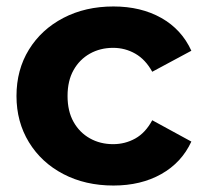

<svg xmlns="http://www.w3.org/2000/svg" viewBox="-20 -566 632 594"><path d="M331 8Q244 8 176 -27.5Q108 -63 69.5 -126Q31 -189 31 -269Q31 -350 69.5 -412.5Q108 -475 176 -510.5Q244 -546 331 -546Q416 -546 479 -510.5Q542 -475 572 -409L451 -344Q430 -382 398.5 -400Q367 -418 330 -418Q290 -418 258 -400Q226 -382 207.5 -349Q189 -316 189 -269Q189 -222 207.5 -189Q226 -156 258 -138Q290 -120 330 -120Q367 -120 398.5 -137.5Q430 -155 451 -194L572 -128Q542 -63 479 -27.5Q416 8 331 8Z"/></svg>

Font: MOST Montserrat
Style: Bold
Weight: 700
Designer: Julieta Ulanovsky
Foundry: Julieta Ulanovsky
Version: Version 8.000;March 11, 2024;FontCreator 15.0.0.2926 64-bit